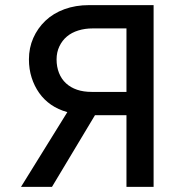

<svg xmlns="http://www.w3.org/2000/svg" viewBox="-20 -730 701 750"><path d="M62 0 243 -292Q207 -302 179.5 -321Q152 -340 133 -367Q114 -394 103.5 -427Q93 -460 93 -498Q93 -543 110 -581.5Q127 -620 157.5 -649Q188 -678 231.5 -694Q275 -710 328 -710H580V0H474V-280H351L183 0ZM474 -371V-619H342Q312 -619 286 -611Q260 -603 241.5 -587.5Q223 -572 212 -549Q201 -526 201 -498Q201 -469 210.5 -445Q220 -421 238 -404.5Q256 -388 281 -379.5Q306 -371 338 -371Z"/></svg>

Font: Rising Sun Medium
Style: Regular
Weight: 500
Designer: Matt McInerney, Pablo Impallari, Rodrigo Fuenzalida (Raleway font), Stephen Hutchings (Greek), Cristiano Sobral (main ch
Foundry: The Rising Sun Project Authors
Version: Version 4.327; ttfautohint (v1.8.4.7-5d5b-dirty)